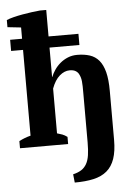

<svg xmlns="http://www.w3.org/2000/svg" viewBox="-58 -715 654 953"><g transform="rotate(-5 268.5 -239.0)"><path d="M17.6 -540.5H77.1V-596.7L9.8 -604V-639.6Q23.4 -645.5 44.7 -650.9Q65.9 -656.2 89.4 -660.4Q112.8 -664.6 136 -667.7Q159.2 -670.9 177.7 -672.4H209V-540.5H357.9V-484.9H209V-338.4H210Q216.8 -356 228.8 -373.5Q240.7 -391.1 257.6 -405.3Q274.4 -419.4 295.7 -428.2Q316.9 -437 342.3 -437Q377.4 -437 404.8 -428.2Q432.1 -419.4 450.7 -397.5Q469.2 -375.5 478.8 -338.4Q488.3 -301.3 488.3 -244.6V-1Q488.3 55.7 475.3 93.3Q462.4 130.9 436 153.1Q409.7 175.3 369.6 184.3Q329.6 193.4 275.4 193.4L271 151.9Q295.9 146 312.3 135.5Q328.6 125 338.6 107.4Q348.6 89.8 352.5 63.7Q356.4 37.6 356.4 0V-244.1Q356.4 -264.2 356.2 -278.6Q356 -293 354.7 -304.2Q353.5 -315.4 350.8 -324.2Q348.1 -333 343.3 -341.8Q337.9 -351.6 327.1 -357.7Q316.4 -363.8 298.3 -363.8Q272.5 -363.8 248.5 -343.3Q224.6 -322.8 209 -280.8V-57.6Q223.6 -53.7 235.1 -49.3Q246.6 -44.9 259.3 -35.6V0H19.5V-35.6Q33.7 -43 47.6 -48.3Q61.5 -53.7 77.1 -57.6V-484.9H17.6Z"/></g></svg>

Font: PT Astra Serif
Style: Bold
Weight: 700
Designer: A.Korolkova, I. Chaeva
Foundry: ParaType Ltd
Version: Version 1.002